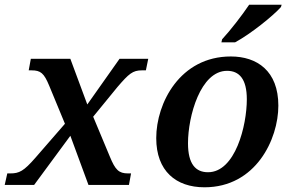

<svg xmlns="http://www.w3.org/2000/svg" viewBox="-41 -786 1244 816"><path d="M-21 0H104L258 -209L335 0H507L516 -49H503C464 -49 449 -64 426 -120L355 -290L458 -416C507 -473 523 -487 562 -487H579L589 -536H467L330 -342L258 -536H90L81 -487H93C132 -487 146 -475 168 -422L235 -260L109 -115C60 -59 41 -49 3 -49H-10Z M900 -606H958C1025 -642 1120 -719 1153 -756L1156 -766H1018C987 -720 939 -658 903 -619ZM828 10C1046 10 1142 -194 1142 -337C1142 -485 1051 -546 940 -546C724 -546 623 -348 623 -199C623 -59 707 10 828 10ZM843 -54C791 -54 758 -88 758 -177C758 -292 811 -485 924 -485C976 -485 1008 -450 1008 -364C1008 -252 959 -54 843 -54Z"/></svg>

Font: Noto Serif SemiBold
Style: Italic
Weight: 600
Italic angle: -12°
Designer: Monotype Design Team
Foundry: Monotype Imaging Inc.
Version: Version 2.014